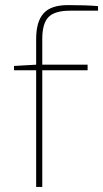

<svg xmlns="http://www.w3.org/2000/svg" viewBox="-20 -734 405 754"><path d="M365 -692H255Q195 -692 170.5 -667Q146 -642 146 -581V-480H324V-458H146V0H122V-458H35V-475L122 -480V-581Q122 -649 151 -681.5Q180 -714 247 -714Q320 -714 365 -710Z"/></svg>

Font: Exo 2.0 Thin
Style: Regular
Weight: 250
Designer: Natanael Gama
Version: Version 1.001;PS 001.001;hotconv 1.0.70;makeotf.lib2.5.58329